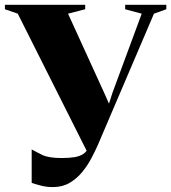

<svg xmlns="http://www.w3.org/2000/svg" viewBox="-40 -763 712 800"><path d="M181 16.5Q153.5 16.5 130.8 10.5Q108 4.5 92 -1V-140.5Q109.5 -130.5 136 -117.5Q162.5 -104.5 217.5 -104.5Q248 -104.5 270.5 -108.2Q293 -112 307.8 -122Q322.5 -132 329.5 -150.5L331 -115L34 -706L-19.5 -724.5V-743H315V-724.5L243.5 -706L393.5 -377.5L419.5 -319L404 -299.5L429 -377.5L550.5 -706L481.5 -724.5V-743H653V-724.5L601.5 -706L367.5 -158.5Q357 -134.5 341.2 -104.5Q325.5 -74.5 303.2 -47Q281 -19.5 250.8 -1.5Q220.5 16.5 181 16.5Z"/></svg>

Font: Merriweather 144pt Black
Style: Regular
Weight: 900
Version: Version 2.100